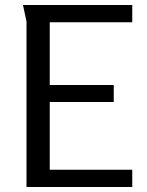

<svg xmlns="http://www.w3.org/2000/svg" viewBox="-20 -748 589 768"><path d="M72 -728H509V-659H179V-408H435V-340H179V-69H509V0H86V-662Z"/></svg>

Font: Rosario Light
Style: Regular
Weight: 300
Designer: Hector Gatti
Foundry: Omnibus Type
Version: Version 1.101; ttfautohint (v1.8.1.43-b0c9)